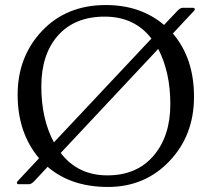

<svg xmlns="http://www.w3.org/2000/svg" viewBox="-20 -731 840 762"><path d="M666 -598Q750 -500 750 -347Q750 -194 652.5 -91.5Q555 11 408.5 11Q262 11 169 -69L116 -12Q104 0 96 0H54Q47 0 47 -6Q47 -9 50 -12L135 -103Q50 -204 50 -355Q50 -506 147 -608.5Q244 -711 400 -711Q538 -711 631 -632L684 -688Q696 -700 704 -700H746Q753 -700 753 -694Q753 -691 750 -688ZM194 -166 581 -578Q514 -665 395.5 -665Q277 -665 210.5 -590.5Q144 -516 144 -387.5Q144 -259 194 -166ZM608 -537 221 -124Q289 -35 406 -35Q523 -35 589.5 -113Q656 -191 656 -317.5Q656 -444 608 -537Z"/></svg>

Font: Lustria
Style: Regular
Weight: 400
Designer: Matthew Desmond
Foundry: Matthew Desmond
Version: Version 001.001; ttfautohint (v1.6)